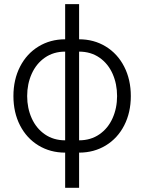

<svg xmlns="http://www.w3.org/2000/svg" viewBox="-20 -727 697 928"><path d="M294.9 10.7Q223.1 10.7 166 -23.9Q108.9 -58.6 76.9 -120.8Q44.9 -183.1 44.9 -262.7Q44.9 -342.3 76.9 -404.8Q108.9 -467.3 166 -502.2Q223.1 -537.1 294.9 -537.1V-707H362.3V-537.1Q434.1 -537.1 491.2 -502.2Q548.3 -467.3 580.3 -404.8Q612.3 -342.3 612.3 -262.7Q612.3 -183.1 580.3 -120.8Q548.3 -58.6 491.2 -23.9Q434.1 10.7 362.3 10.7V180.7H294.9ZM294.9 -477.5Q238.8 -477.5 197 -448.5Q155.3 -419.4 133.3 -370.4Q111.3 -321.3 111.3 -262.7Q111.3 -204.1 133.3 -155.3Q155.3 -106.4 197 -77.6Q238.8 -48.8 294.9 -48.8ZM545.9 -262.7Q545.9 -321.3 524.2 -370.4Q502.4 -419.4 460.7 -448.5Q418.9 -477.5 362.3 -477.5V-48.8Q418.5 -48.8 460.2 -77.6Q502 -106.4 523.9 -155.3Q545.9 -204.1 545.9 -262.7Z"/></svg>

Font: Pretendard Std Light
Style: Regular
Weight: 300
Designer: Base glyphs from Inter by Rasmus Andersson; Hangeul glyphs from Noto Sans CJK(Source Han Sans) by Jang Soo-young and Kan
Foundry: Kil Hyung-jin
Version: Version 1.309